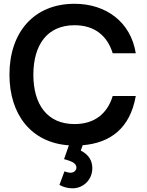

<svg xmlns="http://www.w3.org/2000/svg" viewBox="-20 -755 778 1016"><path d="M698.5 -247H576.5C548 -154 481 -98.5 374.5 -98.5C229.5 -98.5 156.5 -202.5 156.5 -360C157 -517.5 229.5 -621.5 374.5 -621.5C481 -621.5 548 -565.5 576.5 -473H698.5C672 -639.5 540 -735 374.5 -735C159 -735 30 -583.5 30 -360C30 -147 147 0.5 344.5 14L319 87C353.5 97 384.5 106 384.5 132C384.5 145 373 159 353 159C344.5 159 334.5 156.5 321 152L294.5 223.5C314 234 336.5 241.5 363.5 241.5C420 241.5 468.5 197.5 468.5 134.5C468.5 91.5 445.5 61 407.5 42L417.5 13.5C561.5 1.5 668 -73.5 698.5 -247Z"/></svg>

Font: Eudonet
Style: Bold
Weight: 700
Designer: Mikhail Sharanda
Foundry: Mikhail Sharanda
Version: Version 4.503;Glyphs 3.1.2 (3151)